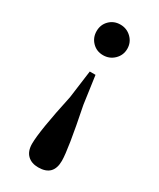

<svg xmlns="http://www.w3.org/2000/svg" viewBox="-196 -612 745 898"><g transform="rotate(30 176.0 -162.5)"><path d="M175 223Q138 223 116.5 202Q95 181 95 141Q95 72 140 -136L160 -286H191L212 -136Q256 81 256 141Q256 223 175 223ZM175 -383Q140 -383 116.5 -407Q93 -431 93 -466Q93 -501 116.5 -524.5Q140 -548 175 -548Q210 -548 234.5 -524Q259 -500 259 -465.5Q259 -431 234.5 -407Q210 -383 175 -383Z"/></g></svg>

Font: GenRyuMin TW B
Style: Regular
Weight: 700
Version: Version 1.501;PS 1;hotconv 16.6.51;makeotf.lib2.5.65220